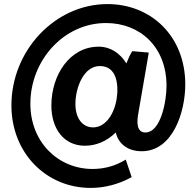

<svg xmlns="http://www.w3.org/2000/svg" viewBox="-20 -731 963 942"><path d="M425 191C493 191 563 173 626 138L597 52C547 83 492 98 434 98C266 98 129 -33 129 -222C129 -435 293 -618 500 -618C668 -618 797 -500 797 -310C797 -234 769 -81 693 -81C650 -81 651 -132 658 -171L710 -473L629 -480C617 -460 613 -452 600 -420C569 -470 522 -502 464 -502C323 -502 232 -364 232 -213C232 -98 295 -16 396 -16C452 -16 504 -38 548 -81C561 -25 607 11 675 11C829 11 889 -183 889 -317C889 -552 723 -711 507 -711C251 -711 36 -484 36 -214C36 19 206 191 425 191ZM437 -106C384 -106 350 -151 350 -221C350 -300 390 -407 470 -407C555 -407 563 -312 552 -244C537 -158 490 -106 437 -106Z"/></svg>

Font: Fixel Text 20240404 SemiBold
Style: Italic
Weight: 600
Width: 4
Italic angle: -10°
Designer: AlfaBravo + MacPaw
Foundry: Kyrylo Tkachov, Marchela Mozhyna, Serhii Makarenko, Maria Weinstein, Zakhar Kryvoshyya
Version: Version 1.211;Glyphs 3.2 (3225)